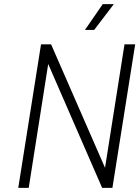

<svg xmlns="http://www.w3.org/2000/svg" viewBox="-20 -916 679 936"><path d="M535 -896H481L394 -770H439ZM587 -700 492 -98 229 -700H180L69 0H120L215 -604L478 0H528L639 -700Z"/></svg>

Font: Arthouse Owned Light
Style: Italic
Weight: 300
Italic angle: -10°
Designer: Jeremy Tribby
Foundry: Tribby Type
Version: Version 1.000;PS 001.000;hotconv 1.0.88;makeotf.lib2.5.64775